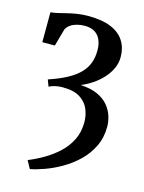

<svg xmlns="http://www.w3.org/2000/svg" viewBox="-123 -641 730 970"><g transform="rotate(15 242.0 -156.0)"><path d="M130.5 256 108 215Q147.5 199 187.5 175.8Q227.5 152.5 261.2 121.2Q295 90 315.2 49Q335.5 8 335.5 -43.5Q335.5 -78.5 322.2 -111Q309 -143.5 276.2 -164.8Q243.5 -186 185.5 -186Q170 -186 157 -184Q144 -182 133.5 -178.5Q123 -175 114 -170.5L101 -205Q158 -224 197 -245.2Q236 -266.5 260 -291.2Q284 -316 294.8 -345.8Q305.5 -375.5 305.5 -411.5Q305.5 -443 295.2 -466.2Q285 -489.5 264.5 -502.2Q244 -515 211.5 -515Q191 -515 172 -510Q153 -505 138.8 -495.5Q124.5 -486 116.5 -470.5L91 -379.5H25.5L26 -536Q43.5 -537.5 63.5 -542.2Q83.5 -547 106.8 -552.8Q130 -558.5 157 -563Q184 -567.5 216 -567.5Q290 -567.5 336.5 -547.8Q383 -528 405.2 -492.2Q427.5 -456.5 427.5 -409.5Q427.5 -377 413.8 -347.8Q400 -318.5 377 -294Q354 -269.5 325.8 -250.8Q297.5 -232 268.5 -220.5Q322.5 -218 358.2 -201.5Q394 -185 414.8 -159.8Q435.5 -134.5 444.2 -106.2Q453 -78 453 -52.5Q453 6 430.2 52.5Q407.5 99 370.8 134.2Q334 169.5 290.8 194.5Q247.5 219.5 205.2 234.8Q163 250 130.5 256Z"/></g></svg>

Font: Merriweather 20pt SemiBold
Style: Regular
Weight: 600
Version: Version 2.100